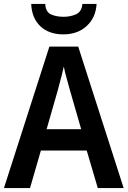

<svg xmlns="http://www.w3.org/2000/svg" viewBox="-20 -952 647 972"><path d="M475 0 419 -190H187L132 0H0L230 -716H376L606 0ZM335 -492Q328 -518 318 -553.5Q308 -589 303 -615Q299 -596 293 -572.5Q287 -549 281 -527.5Q275 -506 272 -493L216 -298H391ZM469 -932Q465 -863 419 -820.5Q373 -778 301 -778Q228 -778 184.5 -819Q141 -860 138 -932H209Q211 -892 237.5 -879.5Q264 -867 303 -867Q337 -867 365.5 -880Q394 -893 397 -932Z"/></svg>

Font: Noto Sans Gujarati SemiCondensed SemiBold
Style: Regular
Weight: 600
Width: 4
Designer: Jelle Bosma - Monotype Design Team, Universal Thirst
Foundry: Monotype Imaging Inc.
Version: Version 2.106; ttfautohint (v1.8.4.7-5d5b)